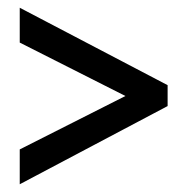

<svg xmlns="http://www.w3.org/2000/svg" viewBox="-20 -604 483 496"><path d="M31 -218V-128L413 -330V-384L31 -584V-494L304 -356Z"/></svg>

Font: Noto Sans Armenian ExtraCondensed Medium
Style: Regular
Weight: 500
Width: 2
Designer: Monotype Design Team
Foundry: Monotype Imaging Inc.
Version: Version 2.008